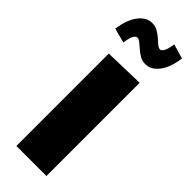

<svg xmlns="http://www.w3.org/2000/svg" viewBox="-250 -747 764 764"><g transform="rotate(45 132.5 -365.0)"><path d="M48.7 0V-520L217.8 -524.7V0ZM207.2 -730 268.5 -712.2Q261 -655.3 237.1 -624.1Q213.2 -592.8 181.2 -592.8Q163.2 -592.8 149.2 -601Q135.2 -609.2 123.5 -619.7Q111.8 -630.2 102.2 -637.9Q92.7 -645.7 84.3 -645.7Q76.3 -645.7 69.4 -633.6Q62.5 -621.5 58.5 -592.2L-3 -608.3Q4.5 -665 28.8 -696.7Q53.2 -728.5 84.3 -728.5Q102.3 -728.5 116.3 -720.7Q130.3 -713 142 -702.5Q153.7 -692 163.2 -683.8Q172.8 -675.7 181.2 -675.7Q189.3 -675.7 196.2 -688.6Q203 -701.5 207.2 -730Z"/></g></svg>

Font: Murecho Thin
Style: Regular
Weight: 100
Designer: Neil Summerour
Foundry: Positype
Version: Version 1.010